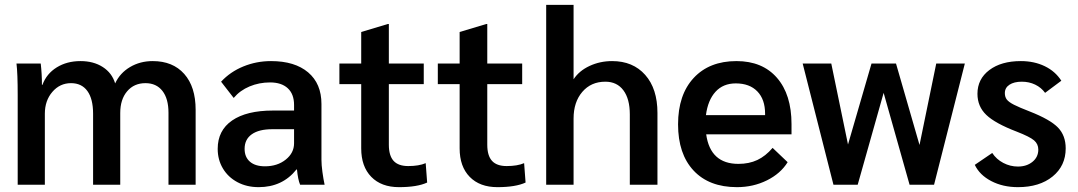

<svg xmlns="http://www.w3.org/2000/svg" viewBox="-20 -762 4445 792"><path d="M53 -370Q53 -460 48 -500H148Q153 -457 153 -412H155Q172 -458 214 -484Q256 -510 312 -510Q366 -510 404 -485.5Q442 -461 455 -418Q475 -461 516.5 -485.5Q558 -510 610 -510Q693 -510 740 -457Q787 -404 787 -309V0H675V-297Q675 -355 650 -387Q625 -419 580 -419Q533 -419 504.5 -385.5Q476 -352 476 -296V0H364V-293Q364 -354 340.5 -386.5Q317 -419 273 -419Q227 -419 196 -383Q165 -347 165 -293V0H53Z M878 -148Q878 -224 937.5 -265Q997 -306 1106 -306H1193V-329Q1193 -374 1167 -398Q1141 -422 1094 -422Q1049 -422 1009.5 -405.5Q970 -389 944 -358L892 -425Q930 -466 984 -488Q1038 -510 1098 -510Q1196 -510 1251 -463.5Q1306 -417 1306 -333V-103Q1306 -82 1310 -52.5Q1314 -23 1319 0H1218Q1209 -21 1205 -63H1203Q1145 10 1047 10Q998 10 959.5 -10.5Q921 -31 899.5 -67Q878 -103 878 -148ZM1193 -171V-229H1103Q1048 -229 1018.5 -208Q989 -187 989 -148Q989 -114 1011 -95Q1033 -76 1073 -76Q1124 -76 1158.5 -103.5Q1193 -131 1193 -171Z M1470 -150V-415H1380V-500H1470V-630L1580 -663H1584V-500H1728V-415H1584V-165Q1584 -120 1603.5 -98.5Q1623 -77 1664 -77Q1708 -77 1736 -89L1742 -9Q1701 10 1626 10Q1553 10 1511.5 -32.5Q1470 -75 1470 -150Z M1876 -150V-415H1786V-500H1876V-630L1986 -663H1990V-500H2134V-415H1990V-165Q1990 -120 2009.5 -98.5Q2029 -77 2070 -77Q2114 -77 2142 -89L2148 -9Q2107 10 2032 10Q1959 10 1917.5 -32.5Q1876 -75 1876 -150Z M2233 -742H2346V-435Q2369 -470 2412 -490Q2455 -510 2505 -510Q2591 -510 2641.5 -453Q2692 -396 2692 -296V0H2578V-290Q2578 -354 2551.5 -389.5Q2525 -425 2477 -425Q2418 -425 2382 -383Q2346 -341 2346 -273V0H2233Z M3245 -208H2893Q2910 -86 3026 -86Q3070 -86 3104 -102Q3138 -118 3167 -152L3229 -93Q3200 -46 3143.5 -18Q3087 10 3020 10Q2905 10 2841 -58.5Q2777 -127 2777 -249Q2777 -371 2841.5 -440.5Q2906 -510 3018 -510Q3125 -510 3185 -441Q3245 -372 3245 -250ZM3136 -293Q3136 -352 3104 -385Q3072 -418 3015 -418Q2963 -418 2931.5 -383.5Q2900 -349 2892 -287H3136Z M3960 -500 3833 0H3732L3625 -379L3518 0H3418L3291 -500H3409L3478 -166L3575 -500H3676L3773 -164L3842 -500Z M4001 -82 4073 -131Q4090 -105 4118.5 -90Q4147 -75 4179 -75Q4215 -75 4239 -94.5Q4263 -114 4263 -145Q4263 -168 4245.5 -183Q4228 -198 4174 -219Q4085 -253 4048.5 -288Q4012 -323 4012 -375Q4012 -436 4061 -473Q4110 -510 4191 -510Q4246 -510 4289.5 -489Q4333 -468 4358 -429L4291 -379Q4275 -401 4250 -413Q4225 -425 4195 -425Q4163 -425 4144 -412.5Q4125 -400 4125 -378Q4125 -362 4133 -351.5Q4141 -341 4162.5 -330Q4184 -319 4228 -302Q4312 -269 4344 -236Q4376 -203 4376 -150Q4376 -78 4322 -34Q4268 10 4179 10Q4117 10 4069 -15Q4021 -40 4001 -82Z"/></svg>

Font: Sarabun SemiBold
Style: Regular
Weight: 600
Designer: Suppakit Chalermlarp | Katatrad Co.,Ltd.
Foundry: Cadson Demak Co.,Ltd.
Version: Version 1.000; ttfautohint (v1.6)